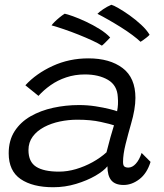

<svg xmlns="http://www.w3.org/2000/svg" viewBox="-20 -775 688 806"><path d="M203.5 11Q117 11 66.8 -23.2Q16.5 -57.5 16.5 -131.5Q16.5 -185.5 41.2 -224Q66 -262.5 108.2 -286.8Q150.5 -311 203.2 -322.5Q256 -334 311.5 -334Q347 -334 381 -328.8Q415 -323.5 439.8 -317.2Q464.5 -311 471.5 -308Q474.5 -322.5 475.2 -336.8Q476 -351 474.5 -368Q472 -417 433.2 -439.8Q394.5 -462.5 336.5 -462.5Q294.5 -462.5 258 -450.2Q221.5 -438 192.2 -417.2Q163 -396.5 141.5 -372.5L86.5 -417Q132 -466.5 201.2 -498.2Q270.5 -530 351 -530Q441 -530 494.8 -489.2Q548.5 -448.5 548.5 -364Q548.5 -341 543.8 -313.2Q539 -285.5 530.5 -256.5Q518 -213 507.2 -169.8Q496.5 -126.5 496.5 -95.5Q496.5 -80.5 502.2 -76Q508 -71.5 518.5 -71.5Q535.5 -71.5 550.2 -87.8Q565 -104 574.5 -133L612 -95.5Q597 -47 565.2 -22.8Q533.5 1.5 499 1.5Q463.5 1.5 447.2 -18Q431 -37.5 431 -77Q415.5 -57.5 380.5 -37.2Q345.5 -17 299.2 -3Q253 11 203.5 11ZM227.5 -54.5Q263 -54.5 299.2 -65.2Q335.5 -76 368.5 -94.2Q401.5 -112.5 427 -135.5Q436 -171.5 443.5 -198.2Q451 -225 458.5 -249Q444.5 -254 403 -263.2Q361.5 -272.5 304 -272.5Q267.5 -272.5 231.5 -265Q195.5 -257.5 165.5 -241.8Q135.5 -226 117.5 -201.8Q99.5 -177.5 99.5 -145Q99.5 -95.5 131.8 -75Q164 -54.5 227.5 -54.5ZM251.5 -717.5Q262 -715.5 286.5 -706.8Q311 -698 341 -684Q371 -670 398.5 -652.8Q426 -635.5 442.5 -617.5Q439.5 -614 432 -606.5Q424.5 -599 417.5 -592Q410.5 -585 407.5 -583.5Q393 -593 367 -605Q341 -617 309.8 -629.5Q278.5 -642 248.5 -652.2Q218.5 -662.5 196.5 -668.5Q200 -674 208.8 -682.8Q217.5 -691.5 229 -701Q240.5 -710.5 251.5 -717.5ZM447.5 -755Q456 -753 477 -741Q498 -729 523.8 -710.8Q549.5 -692.5 572.5 -671.2Q595.5 -650 608 -629Q603 -623.5 595 -617.2Q587 -611 580 -606Q573 -601 570 -599.5Q557.5 -611.5 535.8 -627.8Q514 -644 487.8 -660.5Q461.5 -677 435.2 -692Q409 -707 389 -717Q395.5 -724 412.5 -735.8Q429.5 -747.5 447.5 -755Z"/></svg>

Font: Grandstander Thin Light
Style: Italic
Weight: 300
Italic angle: -15°
Version: Version 1.200